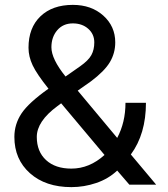

<svg xmlns="http://www.w3.org/2000/svg" viewBox="-20 -774 690 788"><path d="M179 -410Q131 -470 114 -506Q97 -542 97 -578Q97 -660 146 -707Q195 -754 279 -754Q355 -754 404 -710Q453 -666 453 -600Q453 -556 431 -519Q409 -482 353 -440L299 -402L461 -208Q495 -272 495 -352H579Q579 -224 517 -140L621 -16H511L461 -74Q425 -40 375 -23Q325 -6 273 -6Q167 -6 103 -63Q39 -120 39 -212Q39 -264 68 -308Q97 -352 179 -410ZM409 -138 231 -350 215 -338Q131 -276 131 -212Q131 -152 169 -117Q207 -82 273 -82Q347 -82 409 -138ZM249 -460 309 -502Q343 -526 355 -548Q367 -570 367 -600Q367 -634 342 -656Q317 -678 279 -678Q239 -678 215 -650Q191 -622 191 -580Q191 -532 249 -460Z"/></svg>

Font: lipipragatuchhi
Style: Regular
Weight: 400
Designer: Abhinash Majhi
Version: Version 1.000